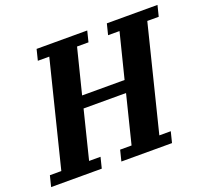

<svg xmlns="http://www.w3.org/2000/svg" viewBox="-153 -846 1079 994"><g transform="rotate(-20 387.0 -349.0)"><path d="M-18 -60H45L189 -638H126L141 -698H420L405 -638H342L280 -391H514L576 -638H513L528 -698H807L792 -638H729L585 -60H648L633 0H354L369 -60H432L498 -325H264L198 -60H261L246 0H-33Z"/></g></svg>

Font: IBM Plex Serif
Style: Bold Italic
Weight: 700
Italic angle: -14°
Designer: Mike Abbink, Paul van der Laan, Pieter van Rosmalen
Foundry: Bold Monday
Version: Version 3.001